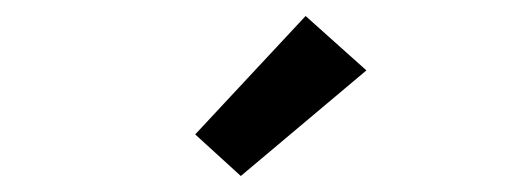

<svg xmlns="http://www.w3.org/2000/svg" viewBox="-20 -804 640 240"><path d="M281 -584 224 -636 362 -784 438 -716Z"/></svg>

Font: Iosevka Curly Slab SmBdEx
Style: Regular
Weight: 600
Width: 7
Monospace: yes
Designer: Belleve Invis
Foundry: Belleve Invis
Version: Version 11.1.0; ttfautohint (v1.8.3)